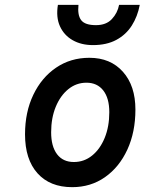

<svg xmlns="http://www.w3.org/2000/svg" viewBox="-20 -762 598 794"><path d="M278.5 12Q186.5 12 135 -45.5Q83.5 -103 83.5 -206.5Q83.5 -298.5 117.8 -370Q152 -441.5 212 -482.2Q272 -523 349.5 -523Q437 -523 488.5 -465Q540 -407 540 -309Q540 -215.5 506.5 -143Q473 -70.5 414 -29.2Q355 12 278.5 12ZM285.5 -92Q328 -92 361 -118.8Q394 -145.5 413 -192Q432 -238.5 432 -298Q432 -356 407 -388Q382 -420 337.5 -420Q295.5 -420 262.5 -393.2Q229.5 -366.5 210.5 -320.2Q191.5 -274 191.5 -215Q191.5 -156.5 216 -124.2Q240.5 -92 285.5 -92ZM364.5 -575.5Q316 -575.5 280.5 -595.8Q245 -616 228 -653.2Q211 -690.5 219.5 -742H304.5Q300 -699 315.8 -678.5Q331.5 -658 377 -658Q419 -658 442.5 -683Q466 -708 472.5 -742H558Q549 -694 525 -656.2Q501 -618.5 461 -597Q421 -575.5 364.5 -575.5Z"/></svg>

Font: Overpass SemiBold
Style: Italic
Weight: 600
Italic angle: -10°
Designer: Delve Withrington, Dave Bailey, Thomas Jockin
Foundry: Delve Fonts LLC
Version: Version 4.000